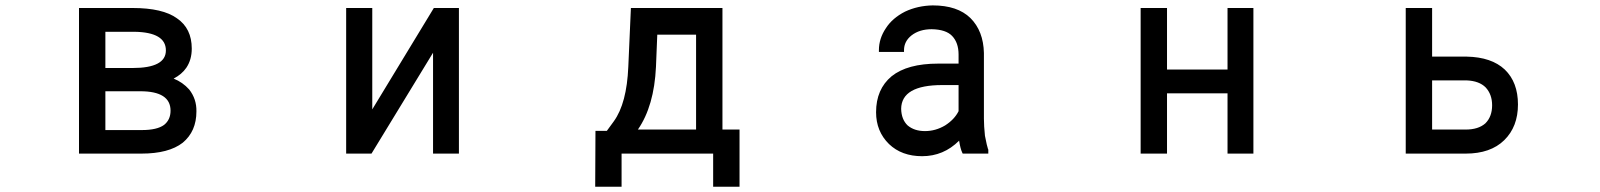

<svg xmlns="http://www.w3.org/2000/svg" viewBox="-20 -580 6040 725"><path d="M513.7 0H278.3V-549.8H480.5Q594.7 -549.8 648.4 -510.7Q704.1 -472.7 704.1 -396.5Q704.1 -354.5 683.6 -324.2Q667 -299.8 635.7 -283.2Q669.9 -269.5 694.3 -242.2Q722.7 -206.1 721.7 -159.2Q721.7 -84 669.9 -41Q617.2 0 513.7 0ZM509.8 -235.4H377.9V-88.9H515.6Q573.2 -88.9 599.6 -108.4Q624 -127.9 624 -162.1Q624 -235.4 509.8 -235.4ZM377.9 -460V-323.2H480.5Q606.4 -323.2 606.4 -389.6Q606.4 -458 488.3 -460Z M1385.7 -167 1618.2 -549.8H1712.9V0H1615.2V-380.9L1382.8 0H1287.1V-549.8H1385.7Z M2228.5 -85.9H2271.5L2297.9 -122.1Q2346.7 -189.5 2352.5 -328.1L2362.3 -549.8H2708V-90.8H2772.5V125H2672.9V0H2327.1V125H2227.5ZM2457 -328.1Q2450.2 -179.7 2388.7 -90.8H2608.4V-449.2H2461.9Z M3615.2 0 3613.3 -3.9Q3606.4 -18.6 3601.6 -48.8Q3543 9.8 3461.9 9.8Q3384.8 9.8 3336.9 -36.1Q3288.1 -84 3288.1 -156.2Q3288.1 -243.2 3346.7 -292Q3406.2 -339.8 3522.5 -339.8H3599.6V-374Q3599.6 -418.9 3575.2 -444.3Q3551.8 -468.8 3498 -469.7Q3452.1 -469.7 3421.9 -446.3Q3393.6 -423.8 3393.6 -390.6V-383.8H3298.8V-390.6Q3298.8 -434.6 3325.2 -473.6Q3349.6 -511.7 3397.5 -536.1Q3445.3 -558.6 3502 -559.6Q3595.7 -559.6 3644.5 -511.7Q3693.4 -462.9 3695.3 -379.9V-131.8Q3695.3 -104.5 3699.2 -67.4Q3707 -27.3 3710.9 -16.6L3711.9 -15.6V0ZM3407.2 -106.4Q3432.6 -85 3472.7 -85Q3512.7 -85 3548.8 -106.4Q3584 -128.9 3599.6 -160.2V-258.8H3538.1Q3383.8 -258.8 3382.8 -168.9Q3383.8 -128.9 3407.2 -106.4Z M4712.9 -549.8V0H4615.2V-227.5H4386.7V0H4287.1V-549.8H4386.7V-317.4H4615.2V-549.8Z M5387.7 -549.8V-366.2H5518.6Q5612.3 -364.3 5662.1 -317.4Q5711.9 -269.5 5711.9 -185.5Q5711.9 -101.6 5660.2 -50.8Q5608.4 0 5514.6 0H5288.1V-549.8ZM5518.6 -276.4H5387.7V-90.8H5514.6Q5562.5 -90.8 5588.9 -114.3Q5614.3 -139.6 5614.3 -182.6Q5614.3 -223.6 5589.8 -250Q5565.4 -274.4 5518.6 -276.4Z"/></svg>

Font: RobotoJAA
Style: Medium
Weight: 500
Version: Version 2.05; 2016-11-05